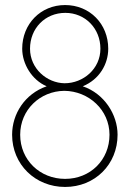

<svg xmlns="http://www.w3.org/2000/svg" viewBox="-20 -729 515 761"><path d="M235 -369C332 -368 414 -293 414 -195C414 -95 338 -20 238 -20C138 -20 60 -95 60 -195C60 -293 138 -368 235 -369ZM308 -387C374 -414 409 -475 409 -536C409 -634 336 -709 238 -709C141 -709 68 -634 68 -536C68 -476 106 -412 165 -387C78 -357 28 -277 28 -195C28 -77 120 12 238 12C356 12 446 -77 446 -195C446 -274 394 -358 308 -387ZM236 -399C166 -400 99 -457 99 -536C99 -616 158 -678 239 -678C318 -678 378 -616 378 -536C378 -456 310 -399 236 -399Z"/></svg>

Font: Advent Pro
Style: ExtraLight
Weight: 250
Designer: Andreas Kalpakidis
Foundry: Andreas Kalpakidis
Version: Version 2.002 2007